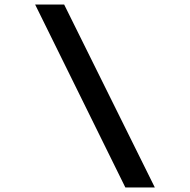

<svg xmlns="http://www.w3.org/2000/svg" viewBox="-20 -720 838 847"><path d="M533 107 135 -700H263L663 107Z"/></svg>

Font: Lexend Zetta
Style: Regular
Weight: 400
Designer: Bonnie Shaver-Troup, Thomas Jockin
Foundry: Lexend
Version: Version 1.007